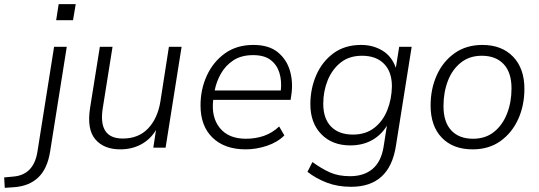

<svg xmlns="http://www.w3.org/2000/svg" viewBox="-138 -710 2589 923"><path d="M132 -613 144 -690H226L213 -613ZM-115 193 -118 143 -76 139Q24 132 42 19L122 -485H183L103 18Q90 101 46 143Q2 185 -71 190Z M440 8Q361 8 320 -40.5Q279 -89 295 -191L342 -485H403L356 -190Q333 -44 452 -44Q528 -44 574 -92.5Q620 -141 633 -222L674 -485H735L658 0H599L612 -85Q585 -40 540.5 -16Q496 8 440 8Z M1043 8Q942 8 884 -48Q826 -104 826 -203Q826 -281 856.5 -347Q887 -413 943.5 -453.5Q1000 -494 1080 -494Q1155 -494 1198 -458.5Q1241 -423 1256.5 -367.5Q1272 -312 1262 -250L1259 -230H887Q877 -146 919 -94.5Q961 -43 1044 -43Q1091 -43 1131 -57Q1171 -71 1204 -102L1229 -59Q1196 -26 1145 -9Q1094 8 1043 8ZM1079 -445Q1022 -445 984 -420Q946 -395 924 -356Q902 -317 894 -275H1212Q1217 -322 1205 -360.5Q1193 -399 1162.5 -422Q1132 -445 1079 -445Z M1550 188Q1485 188 1433 168Q1381 148 1340 116L1364 69Q1408 101 1448.5 119Q1489 137 1545 137Q1611 137 1652.5 102.5Q1694 68 1706 -4L1722 -106Q1695 -61 1650 -36Q1605 -11 1546 -11Q1459 -11 1406.5 -65Q1354 -119 1354 -209Q1354 -283 1382 -348Q1410 -413 1464.5 -453.5Q1519 -494 1598 -494Q1655 -494 1700 -467Q1745 -440 1765 -384L1781 -485H1841L1765 -7Q1734 188 1550 188ZM1559 -63Q1620 -63 1661.5 -95.5Q1703 -128 1724 -181Q1745 -234 1746 -295Q1746 -365 1708 -403.5Q1670 -442 1602 -442Q1541 -442 1500 -409.5Q1459 -377 1437.5 -324.5Q1416 -272 1416 -211Q1416 -140 1453.5 -101.5Q1491 -63 1559 -63Z M2134 8Q2040 8 1986 -48Q1932 -104 1932 -203Q1932 -282 1961.5 -348Q1991 -414 2047 -454Q2103 -494 2181 -494Q2274 -494 2328.5 -437.5Q2383 -381 2383 -283Q2383 -203 2353 -137Q2323 -71 2267.5 -31.5Q2212 8 2134 8ZM2136 -43Q2196 -43 2237 -76Q2278 -109 2299.5 -164Q2321 -219 2321 -285Q2321 -362 2283 -402Q2245 -442 2178 -442Q2119 -442 2077.5 -409Q2036 -376 2015 -321Q1994 -266 1994 -200Q1994 -123 2031.5 -83Q2069 -43 2136 -43Z"/></svg>

Font: Nunito Sans Light
Style: Italic
Weight: 300
Italic angle: -9°
Designer: Vernon Adams
Foundry: Vernon Adams
Version: Version 3.006; ttfautohint (v1.8.3)